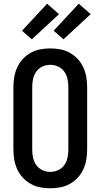

<svg xmlns="http://www.w3.org/2000/svg" viewBox="-20 -1003 540 1031"><path d="M250 8Q223 8 196 3Q169 -2 145 -15.5Q121 -29 102.5 -49Q84 -69 72.5 -94Q61 -119 56.5 -146Q52 -173 52 -200V-535Q52 -562 56.5 -589Q61 -616 72.5 -641Q84 -666 102.5 -686Q121 -706 145 -719.5Q169 -733 196 -738Q223 -743 250 -743Q277 -743 304 -738Q331 -733 355 -719.5Q379 -706 397.5 -686Q416 -666 427.5 -641Q439 -616 443.5 -589Q448 -562 448 -535V-200Q448 -173 443.5 -146Q439 -119 427.5 -94Q416 -69 397.5 -49Q379 -29 355 -15.5Q331 -2 304 3Q277 8 250 8ZM250 -80Q272 -80 292.5 -89.5Q313 -99 325.5 -117Q338 -135 342.5 -156.5Q347 -178 347 -200V-535Q347 -557 342.5 -578.5Q338 -600 325.5 -618Q313 -636 292.5 -645.5Q272 -655 250 -655Q228 -655 207.5 -645.5Q187 -636 174.5 -618Q162 -600 157.5 -578.5Q153 -557 153 -535V-200Q153 -178 157.5 -156.5Q162 -135 174.5 -117Q187 -99 207.5 -89.5Q228 -80 250 -80ZM321 -792 268 -838 403 -983 467 -927ZM151 -792 98 -838 233 -983 297 -927Z"/></svg>

Font: Iosevka SS18 Semibold
Style: Regular
Weight: 600
Monospace: yes
Designer: Belleve Invis
Foundry: Belleve Invis
Version: Version 25.1.1; ttfautohint (v1.8.4)